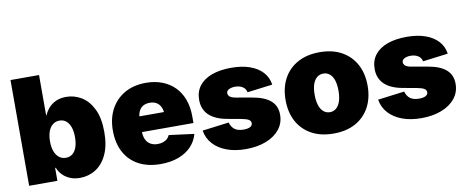

<svg xmlns="http://www.w3.org/2000/svg" viewBox="-64 -1009 3167 1301"><g transform="rotate(-10 1519.5 -359.0)"><path d="M397.9 7.3Q360.4 7.3 330.6 -5.1Q300.8 -17.6 279.8 -39.1Q258.8 -60.5 247.6 -88.9H243.2V0H48.8V-727.5H245.1V-450.2H247.6Q259.3 -477.5 279.8 -500.5Q300.3 -523.4 330.3 -536.6Q360.4 -549.8 399.9 -549.8Q455.6 -549.8 504.2 -520.5Q552.7 -491.2 583.3 -429.4Q613.8 -367.7 613.8 -271Q613.8 -178.2 584.7 -116.2Q555.7 -54.2 506.6 -23.4Q457.5 7.3 397.9 7.3ZM327.6 -143.6Q354.5 -143.6 373.3 -158.7Q392.1 -173.8 402.1 -202.6Q412.1 -231.4 412.1 -271Q412.1 -311 402.1 -339.6Q392.1 -368.2 373.3 -383.8Q354.5 -399.4 327.6 -399.4Q300.8 -399.4 281 -383.8Q261.2 -368.2 250.7 -339.6Q240.2 -311 240.2 -271Q240.2 -231.9 250.7 -203.4Q261.2 -174.8 281 -159.2Q300.8 -143.6 327.6 -143.6Z M953.1 9.8Q866.2 9.8 803.2 -23.7Q740.2 -57.1 706.3 -119.9Q672.4 -182.6 672.4 -270Q672.4 -354 706.5 -417Q740.7 -480 802.5 -514.9Q864.3 -549.8 948.2 -549.8Q1009.8 -549.8 1059.8 -530.5Q1109.9 -511.2 1145.5 -475.1Q1181.2 -439 1200.2 -387.5Q1219.2 -335.9 1219.2 -271.5V-225.6H732.9V-333.5H1127.9L1036.6 -311Q1036.6 -343.8 1026.6 -366.2Q1016.6 -388.7 997.6 -400.4Q978.5 -412.1 950.7 -412.1Q922.4 -412.1 903.3 -400.4Q884.3 -388.7 874.5 -366.2Q864.7 -343.8 864.7 -311V-232.4Q864.7 -196.8 876 -173.6Q887.2 -150.4 908.2 -138.9Q929.2 -127.4 957 -127.4Q977.5 -127.4 993.9 -133.1Q1010.3 -138.7 1022 -149.2Q1033.7 -159.7 1039.6 -174.3L1212.4 -151.9Q1199.2 -102.5 1164.3 -66.2Q1129.4 -29.8 1075.9 -10Q1022.5 9.8 953.1 9.8Z M1539.6 10.3Q1465.3 10.3 1408.2 -11Q1351.1 -32.2 1315.7 -71.3Q1280.3 -110.4 1271.5 -164.1L1454.6 -187.5Q1463.4 -156.2 1485.1 -139.4Q1506.8 -122.6 1546.9 -122.6Q1575.7 -122.6 1591.8 -131.3Q1607.9 -140.1 1607.9 -156.2Q1607.9 -171.9 1593 -180.9Q1578.1 -189.9 1545.9 -195.8L1449.2 -213.4Q1367.2 -228 1325.7 -268.1Q1284.2 -308.1 1284.2 -372.6Q1284.2 -429.2 1314.5 -468.8Q1344.7 -508.3 1401.1 -529.1Q1457.5 -549.8 1535.2 -549.8Q1608.4 -549.8 1662.8 -530.5Q1717.3 -511.2 1750 -475.6Q1782.7 -439.9 1790 -389.2L1616.7 -367.2Q1610.8 -393.6 1589.6 -406.2Q1568.4 -418.9 1539.6 -418.9Q1514.2 -418.9 1496.8 -409.9Q1479.5 -400.9 1479.5 -384.3Q1479.5 -372.1 1490.2 -361.6Q1501 -351.1 1530.8 -345.7L1642.1 -326.2Q1725.1 -312 1766.1 -276.1Q1807.1 -240.2 1807.1 -179.7Q1807.1 -121.6 1772.7 -78.9Q1738.3 -36.1 1678 -12.9Q1617.7 10.3 1539.6 10.3Z M2143.6 9.8Q2055.2 9.8 1991.7 -25.1Q1928.2 -60.1 1894.5 -123Q1860.8 -186 1860.8 -270Q1860.8 -354 1894.5 -416.7Q1928.2 -479.5 1991.7 -514.6Q2055.2 -549.8 2143.6 -549.8Q2231.9 -549.8 2294.9 -514.6Q2357.9 -479.5 2391.6 -416.7Q2425.3 -354 2425.3 -270Q2425.3 -186 2391.6 -123Q2357.9 -60.1 2294.9 -25.1Q2231.9 9.8 2143.6 9.8ZM2143.6 -137.2Q2168.5 -137.2 2187 -153.1Q2205.6 -168.9 2215.3 -199Q2225.1 -229 2225.1 -271Q2225.1 -313.5 2215.3 -342.8Q2205.6 -372.1 2187 -387.5Q2168.5 -402.8 2143.6 -402.8Q2118.2 -402.8 2099.4 -387.5Q2080.6 -372.1 2070.8 -342.8Q2061 -313.5 2061 -271Q2061 -229 2070.8 -199Q2080.6 -168.9 2099.4 -153.1Q2118.2 -137.2 2143.6 -137.2Z M2747.1 10.3Q2672.9 10.3 2615.7 -11Q2558.6 -32.2 2523.2 -71.3Q2487.8 -110.4 2479 -164.1L2662.1 -187.5Q2670.9 -156.2 2692.6 -139.4Q2714.4 -122.6 2754.4 -122.6Q2783.2 -122.6 2799.3 -131.3Q2815.4 -140.1 2815.4 -156.2Q2815.4 -171.9 2800.5 -180.9Q2785.6 -189.9 2753.4 -195.8L2656.7 -213.4Q2574.7 -228 2533.2 -268.1Q2491.7 -308.1 2491.7 -372.6Q2491.7 -429.2 2522 -468.8Q2552.2 -508.3 2608.6 -529.1Q2665 -549.8 2742.7 -549.8Q2815.9 -549.8 2870.4 -530.5Q2924.8 -511.2 2957.5 -475.6Q2990.2 -439.9 2997.6 -389.2L2824.2 -367.2Q2818.4 -393.6 2797.1 -406.2Q2775.9 -418.9 2747.1 -418.9Q2721.7 -418.9 2704.3 -409.9Q2687 -400.9 2687 -384.3Q2687 -372.1 2697.8 -361.6Q2708.5 -351.1 2738.3 -345.7L2849.6 -326.2Q2932.6 -312 2973.6 -276.1Q3014.6 -240.2 3014.6 -179.7Q3014.6 -121.6 2980.2 -78.9Q2945.8 -36.1 2885.5 -12.9Q2825.2 10.3 2747.1 10.3Z"/></g></svg>

Font: Inter 16pt Black
Style: Regular
Weight: 900
Version: Version 4.001;git-66647c0bb